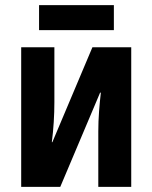

<svg xmlns="http://www.w3.org/2000/svg" viewBox="-20 -732 597 752"><path d="M63 0V-547H193V-332Q193 -294 190.5 -254Q188 -214 183 -175H185L342 -547H494V0H365V-217Q365 -256 368 -296Q371 -336 375 -369H372L216 0ZM426 -712V-614H133V-712Z"/></svg>

Font: Noto Sans Condensed
Style: Bold
Weight: 700
Width: 3
Designer: Monotype Design Team
Foundry: Monotype Imaging Inc.
Version: Version 2.013; ttfautohint (v1.8.4.7-5d5b)